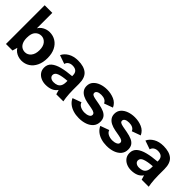

<svg xmlns="http://www.w3.org/2000/svg" viewBox="114 -1588 2482 2482"><g transform="rotate(45 1354.5 -347.5)"><path d="M348.7 12Q320.2 12 291 3.1Q261.7 -5.8 236.7 -23.7Q211.6 -41.7 195.8 -68.5L176.2 0H56.6V-708H195.8V-426.1Q211.6 -453.7 236.7 -472Q261.7 -490.3 291 -499.6Q320.2 -508.9 348.7 -508.9Q411.4 -508.9 460.7 -478Q510 -447.1 538.3 -389.6Q566.6 -332.1 566.6 -250.9Q566.6 -169.7 538.3 -110.6Q510 -51.4 460.7 -19.7Q411.4 12 348.7 12ZM305.6 -97.4Q353.3 -97.4 386.9 -137.8Q420.6 -178.3 420.6 -250.9Q420.6 -322.8 386.9 -361.2Q353.3 -399.5 305.6 -399.5Q257 -399.5 223.4 -363.2Q189.7 -326.9 189.7 -248.4Q189.7 -195.9 205.2 -162.6Q220.7 -129.2 247 -113.3Q273.3 -97.4 305.6 -97.4Z M791.9 12Q744.9 12 705.8 -5.7Q666.7 -23.4 643.6 -55.7Q620.5 -88.1 620.5 -133.1Q620.5 -192.1 661.9 -228.1Q703.3 -264.1 779 -283.7Q854.7 -303.2 955.8 -310.8V-325.5Q955.8 -369.6 932 -391.1Q908.1 -412.6 862.9 -412.6Q829.1 -412.6 804.6 -397Q780.1 -381.4 772.1 -350.3L652.9 -392.1Q676.1 -443.4 732.5 -476.2Q788.9 -508.9 868.9 -508.9Q975.9 -508.9 1032.3 -461.4Q1088.6 -413.9 1088.6 -303V-192.7Q1088.6 -159 1090.7 -122.7Q1092.8 -86.3 1096.9 -54.3Q1101 -22.4 1105.8 0H976.8L958.4 -61.5Q931.8 -22.9 889.4 -5.4Q847.1 12 791.9 12ZM841.7 -85.1Q874.4 -85.1 900.3 -95.8Q926.2 -106.6 941 -132.6Q955.8 -158.6 955.8 -204V-225.1Q865.4 -218.4 815.5 -200.3Q765.5 -182.2 765.5 -142.4Q765.5 -116.5 786.7 -100.8Q807.9 -85.1 841.7 -85.1Z M1399.5 12.8Q1343.5 12.8 1295.5 -1.9Q1247.5 -16.6 1212.6 -44.9Q1177.6 -73.2 1159.8 -113.6L1279.8 -157.4Q1289.2 -124.6 1323.9 -107.2Q1358.7 -89.9 1401.3 -89.9Q1438.9 -89.9 1468.1 -103.6Q1497.2 -117.2 1497.2 -143.3Q1497.2 -162.3 1479.3 -174.4Q1461.4 -186.6 1416.2 -194.5L1336.2 -209.1Q1289.4 -218.3 1253.4 -236.3Q1217.5 -254.4 1197.2 -283.4Q1176.9 -312.4 1176.9 -353Q1176.9 -404.1 1208.2 -438.9Q1239.4 -473.6 1289.8 -491.4Q1340.2 -509.2 1397.9 -509.2Q1468.1 -509.2 1528.4 -483.3Q1588.7 -457.4 1616.6 -396.3L1496.9 -352.7Q1485.6 -380.4 1459 -393.9Q1432.4 -407.4 1394.4 -407.4Q1354 -407.4 1332.2 -394.3Q1310.4 -381.3 1310.4 -359.9Q1310.4 -341.8 1325.3 -331.8Q1340.2 -321.7 1375.1 -315L1458.3 -299.6Q1516.8 -288.6 1555.2 -271.2Q1593.6 -253.7 1612.6 -225.2Q1631.6 -196.7 1631.6 -152.2Q1631.6 -98.2 1600.1 -61.3Q1568.6 -24.4 1516.2 -5.8Q1463.8 12.8 1399.5 12.8Z M1907.5 12.8Q1851.5 12.8 1803.5 -1.9Q1755.5 -16.6 1720.6 -44.9Q1685.6 -73.2 1667.8 -113.6L1787.8 -157.4Q1797.2 -124.6 1831.9 -107.2Q1866.7 -89.9 1909.3 -89.9Q1946.9 -89.9 1976.1 -103.6Q2005.2 -117.2 2005.2 -143.3Q2005.2 -162.3 1987.3 -174.4Q1969.4 -186.6 1924.2 -194.5L1844.2 -209.1Q1797.4 -218.3 1761.4 -236.3Q1725.5 -254.4 1705.2 -283.4Q1684.9 -312.4 1684.9 -353Q1684.9 -404.1 1716.2 -438.9Q1747.4 -473.6 1797.8 -491.4Q1848.2 -509.2 1905.9 -509.2Q1976.1 -509.2 2036.4 -483.3Q2096.7 -457.4 2124.6 -396.3L2004.9 -352.7Q1993.6 -380.4 1967 -393.9Q1940.4 -407.4 1902.4 -407.4Q1862 -407.4 1840.2 -394.3Q1818.4 -381.3 1818.4 -359.9Q1818.4 -341.8 1833.3 -331.8Q1848.2 -321.7 1883.1 -315L1966.3 -299.6Q2024.8 -288.6 2063.2 -271.2Q2101.6 -253.7 2120.6 -225.2Q2139.6 -196.7 2139.6 -152.2Q2139.6 -98.2 2108.1 -61.3Q2076.6 -24.4 2024.2 -5.8Q1971.8 12.8 1907.5 12.8Z M2352.9 12Q2305.9 12 2266.8 -5.7Q2227.7 -23.4 2204.6 -55.7Q2181.5 -88.1 2181.5 -133.1Q2181.5 -192.1 2222.9 -228.1Q2264.3 -264.1 2340 -283.7Q2415.7 -303.2 2516.8 -310.8V-325.5Q2516.8 -369.6 2493 -391.1Q2469.1 -412.6 2423.9 -412.6Q2390.1 -412.6 2365.6 -397Q2341.1 -381.4 2333.1 -350.3L2213.9 -392.1Q2237.1 -443.4 2293.5 -476.2Q2349.9 -508.9 2429.9 -508.9Q2536.9 -508.9 2593.3 -461.4Q2649.6 -413.9 2649.6 -303V-192.7Q2649.6 -159 2651.7 -122.7Q2653.8 -86.3 2657.9 -54.3Q2662 -22.4 2666.8 0H2537.8L2519.4 -61.5Q2492.8 -22.9 2450.4 -5.4Q2408.1 12 2352.9 12ZM2402.7 -85.1Q2435.4 -85.1 2461.3 -95.8Q2487.2 -106.6 2502 -132.6Q2516.8 -158.6 2516.8 -204V-225.1Q2426.4 -218.4 2376.5 -200.3Q2326.5 -182.2 2326.5 -142.4Q2326.5 -116.5 2347.7 -100.8Q2368.9 -85.1 2402.7 -85.1Z"/></g></svg>

Font: Atkinson Hyperlegible Next
Style: Regular
Weight: 400
Designer: Elliott Scott, Megan Eiswerth, Linus Boman, Theodore Petrosky, Letters from Sweden
Foundry: Applied Design Works, Letters from Sweden
Version: Version 2.001